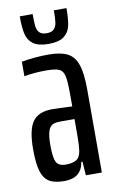

<svg xmlns="http://www.w3.org/2000/svg" viewBox="-82 -739 479 793"><g transform="rotate(-10 158.0 -343.0)"><path d="M18 -144Q18 -226 42.5 -259.5Q67 -293 124 -293Q148 -293 208 -290V-337Q208 -395 203 -417.5Q198 -440 182 -447.5Q166 -455 126 -455Q78 -455 35 -447V-508Q92 -518 148 -518Q199 -518 227.5 -503.5Q256 -489 268.5 -452.5Q281 -416 281 -348V0H214L210 -58H205Q195 8 123 8Q81 8 59 -6Q37 -20 27.5 -52Q18 -84 18 -144ZM205 -107Q208 -129 208 -168V-201V-237H146Q126 -237 114.5 -230.5Q103 -224 97 -204.5Q91 -185 91 -147Q91 -96 100.5 -77Q110 -58 141 -58Q168 -58 184.5 -67.5Q201 -77 205 -107ZM59 -694H113Q113 -659 115 -642.5Q117 -626 126.5 -616Q136 -606 157 -606Q178 -606 187.5 -616Q197 -626 199.5 -643Q202 -660 202 -694H255Q255 -648 249 -620.5Q243 -593 221.5 -577Q200 -561 157 -561Q114 -561 92.5 -577Q71 -593 65 -620.5Q59 -648 59 -694Z"/></g></svg>

Font: Saira Ultra Condensed Medium
Style: Regular
Weight: 500
Width: 1
Designer: Hector Gatti with collaboration of the Omnibus-Type team
Foundry: Omnibus-Type
Version: Version 1.001; ttfautohint (v1.8)